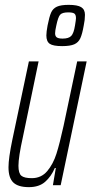

<svg xmlns="http://www.w3.org/2000/svg" viewBox="-20 -763 377 791"><path d="M15 -74Q15 -111 31 -188L99 -510H139L74 -197Q56 -116 56 -80Q56 -49 68 -39Q80 -29 111 -29Q150 -29 174.5 -58Q199 -87 212.5 -129.5Q226 -172 242 -245L298 -510H337L230 0H198L210 -71H206Q191 -36 166 -14Q141 8 99 8Q55 8 35 -11Q15 -30 15 -74ZM171 -617Q171 -631 176 -658Q183 -694 190.5 -711Q198 -728 214.5 -735.5Q231 -743 263 -743Q299 -743 314.5 -733.5Q330 -724 330 -702Q330 -681 325 -658Q319 -623 311 -605.5Q303 -588 286 -580.5Q269 -573 236 -573Q199 -573 185 -582.5Q171 -592 171 -617ZM289 -658Q293 -682 293 -688Q293 -702 286.5 -707Q280 -712 261 -712Q236 -712 227.5 -702Q219 -692 212 -658Q207 -636 207 -626Q207 -614 214 -609Q221 -604 238 -604Q263 -604 273.5 -615Q284 -626 289 -658Z"/></svg>

Font: Saira Ultra Condensed ExLight
Style: Italic
Weight: 200
Width: 1
Italic angle: -12°
Designer: Hector Gatti with collaboration of the Omnibus-Type team
Foundry: Omnibus-Type
Version: Version 1.001; ttfautohint (v1.8)